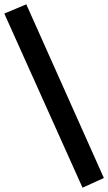

<svg xmlns="http://www.w3.org/2000/svg" viewBox="-44 -731 502 891"><path d="M438 95 339 140 -24 -668 78 -711Z"/></svg>

Font: PT Sans
Style: Bold
Weight: 700
Version: Version 2.003W OFL; ttfautohint (v1.6)